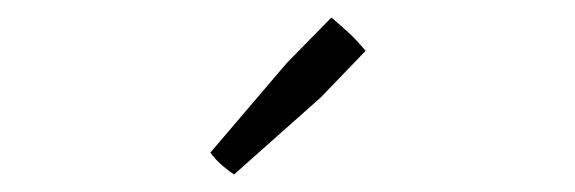

<svg xmlns="http://www.w3.org/2000/svg" viewBox="-20 -755 656 219"><path d="M346 -644 247 -556Q229 -568 220 -581L307 -683L358 -735Q371 -724 379 -716.5Q387 -709 397 -697Z"/></svg>

Font: Scope One
Style: Regular
Weight: 400
Designer: Dalton Maag Ltd
Foundry: Dalton Maag Ltd
Version: Version 1.002; ttfautohint (v1.4.1) -l 11 -r 50 -G 50 -x 14 